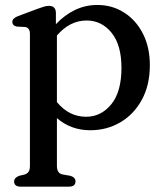

<svg xmlns="http://www.w3.org/2000/svg" viewBox="-20 -500 650 754"><path d="M199.5 -448.5V-405Q233.5 -441 274.5 -460.8Q315.5 -480.5 362 -480.5Q421.5 -480.5 468.2 -450.2Q515 -420 541.8 -366.8Q568.5 -313.5 568.5 -244.5Q568.5 -166 537.2 -108.5Q506 -51 452.8 -19.8Q399.5 11.5 334.5 11.5Q259 11.5 203.5 -36V151.5Q203.5 180 225 185L257 190.5Q276.5 197 276.5 212.5Q276.5 233 250.5 233H61.5Q35.5 233 35.5 212.5Q35.5 198 55 190.5L76 185.5Q86.5 182.5 92 174.8Q97.5 167 97.5 151.5V-366.5Q97.5 -391 79 -394L46.5 -395.5Q28.5 -399.5 28.5 -414Q28.5 -428.5 51.5 -437L126.5 -465Q141.5 -470.5 152.2 -473.8Q163 -477 172 -477Q199.5 -477 199.5 -448.5ZM320 -419.5Q254 -419.5 203.5 -360.5V-99Q251 -41.5 318 -41.5Q377 -41.5 417 -90.5Q457 -139.5 457 -233.5Q457 -323.5 418 -371.5Q379 -419.5 320 -419.5Z"/></svg>

Font: Fraunces 9pt S050
Style: Regular
Weight: 400
Version: Version 1.000; ttfautohint (v1.8.3)